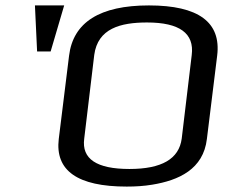

<svg xmlns="http://www.w3.org/2000/svg" viewBox="-20 -679 830 709"><path d="M782 -474C797 -597 713 -659 530 -659C349 -659 250 -597 235 -473L197 -166C183 -49 266 10 448 10C481 10 512 8 542 3C640 -13 731 -54 744 -166ZM523 -596C643 -596 698 -556 688 -476L651 -167C641 -92 577 -55 458 -55C337 -55 281 -92 291 -167L328 -476C341 -574 425 -596 523 -596ZM167 -489 217 -659H109L117 -489Z"/></svg>

Font: Gamestation Text
Style: Italic
Weight: 400
Designer: Jonas Hecksher
Foundry: Jonas Hecksher, Playtypeª, e-types AS
Version: Version 1.003